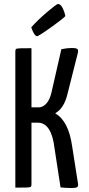

<svg xmlns="http://www.w3.org/2000/svg" viewBox="-20 -942 447 964"><path d="M57 0ZM340 -701Q358 -701 365 -698Q372 -695 372 -686Q372 -681 371 -677L318 -467Q301 -398 257 -373Q324 -335 342 -209L372 -18Q373 -6 366.5 -2Q360 2 339 2Q313 2 284 -1L254 -196Q239 -326 170 -326H138V-16Q138 -7 134.5 -4Q131 -1 111 -0.5Q91 0 57 0V-684Q57 -693 60.5 -696Q64 -699 84 -699.5Q104 -700 138 -700V-403H175Q196 -403 213.5 -423Q231 -443 239 -480L288 -695Q317 -701 340 -701ZM137 -805Q169 -841 216.5 -881.5Q264 -922 271 -922Q284 -922 294 -902.5Q304 -883 308 -861Q296 -848 245 -811Q194 -774 168 -760Q160 -760 153 -770Q146 -780 142 -791Q138 -802 137 -805Z"/></svg>

Font: Yanone Kaffeesatz
Style: Regular
Weight: 400
Designer: Yanone (Cyrillic: Daniel Pouzeot & Huerta Tipografica)
Foundry: Yanone
Version: Version 1.100;PS 001.100;hotconv 1.0.70;makeotf.lib2.5.58329